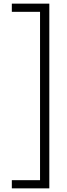

<svg xmlns="http://www.w3.org/2000/svg" viewBox="-20 -819 370 1055"><path d="M45 171H200V-754H45V-799H251V216H45Z"/></svg>

Font: Noto Sans Sinhala SemiCondensed Light
Style: Regular
Weight: 300
Width: 4
Designer: Jelle Bosma - Monotype Design Team
Foundry: Monotype Imaging Inc.
Version: Version 2.006; ttfautohint (v1.8.4.7-5d5b)